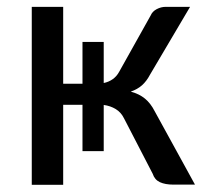

<svg xmlns="http://www.w3.org/2000/svg" viewBox="-20 -526 596 547"><path d="M535.5 0H474.5Q450.5 0 435.5 -7Q420.5 -14 415 -31L333.5 -188.5Q325 -206 309.8 -215.2Q294.5 -224.5 275.5 -227V-95.5H215V-227.5H160V0.5H70.5V-506.5H160V-287.5H215V-406.5H275.5V-289.5Q290 -292.5 301.2 -300.5Q312.5 -308.5 319.5 -321.5L409 -481.5Q414 -493.5 426.5 -500Q439 -506.5 452 -506.5H521.5L407.5 -313.5Q397.5 -294.5 384.5 -283Q371.5 -271.5 352.5 -265Q376.5 -258.5 392.8 -245.2Q409 -232 420.5 -209.5Z"/></svg>

Font: Lato 2
Style: Regular
Weight: 400
Designer: Lukasz Dziedzic with Adam Twardoch and Botio Nikoltchev
Foundry: tyPoland Lukasz Dziedzic
Version: Version 2.015; 2015-08-06; http://www.latofonts.com/